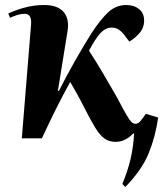

<svg xmlns="http://www.w3.org/2000/svg" viewBox="-20 -552 651 766"><path d="M215 -189Q244 -247 278 -307Q312 -367 344 -418Q379 -472 410.5 -502Q442 -532 484 -532Q515 -532 535 -515.5Q555 -499 555 -470Q555 -441 536.5 -420Q518 -399 496 -386L480 -407Q456 -442 426 -442Q394 -442 368 -404Q359 -392 350.5 -377.5Q342 -363 335 -350Q366 -302 392.5 -257Q419 -212 447 -163Q472 -115 485 -93Q498 -71 505.5 -64.5Q513 -58 521 -58Q532 -58 542.5 -71.5Q553 -85 562 -98L611 -83Q600 -6 573 60Q546 126 480 194L468 182Q489 132 500.5 84Q512 36 515 -19L512 -20Q498 -5 480 4.5Q462 14 441 14Q415 14 396.5 0.5Q378 -13 360 -42.5Q342 -72 317 -121Q301 -153 287 -178Q273 -203 260 -225Q230 -171 202.5 -115.5Q175 -60 147 0H67L104 -455Q107 -497 79 -497Q65 -497 51.5 -493Q38 -489 20 -481L13 -498Q37 -510 75.5 -521Q114 -532 157 -532Q210 -532 234 -504Q258 -476 249 -425L211 -190Z"/></svg>

Font: Literata 72pt
Style: Bold Italic
Weight: 700
Italic angle: -2°
Designer: Latin by Veronika Burian and Jose Scaglione. Greek by Irene Vlachou. Cyrillic by Vera Evstafieva
Foundry: TypeTogether
Version: Version 3.002